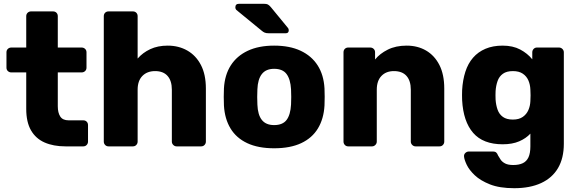

<svg xmlns="http://www.w3.org/2000/svg" viewBox="-20 -770 3045 1010"><path d="M325 0Q261 0 214.5 -20.5Q168 -41 143 -84.5Q118 -128 118 -197V-389H40Q29 -389 21.5 -396Q14 -403 14 -414V-495Q14 -506 21.5 -513Q29 -520 40 -520H118V-685Q118 -696 125.5 -703Q133 -710 143 -710H259Q270 -710 277 -703Q284 -696 284 -685V-520H409Q420 -520 427.5 -513Q435 -506 435 -495V-414Q435 -403 427.5 -396Q420 -389 409 -389H284V-211Q284 -177 297 -157Q310 -137 341 -137H418Q429 -137 436 -130Q443 -123 443 -112V-25Q443 -15 436 -7.5Q429 0 418 0Z M551 0Q540 0 533 -7.5Q526 -15 526 -25V-685Q526 -696 533 -703Q540 -710 551 -710H679Q690 -710 697 -703Q704 -696 704 -685V-462Q731 -493 770.5 -511.5Q810 -530 862 -530Q920 -530 965.5 -504Q1011 -478 1037 -428Q1063 -378 1063 -304V-25Q1063 -15 1056 -7.5Q1049 0 1038 0H909Q899 0 891.5 -7.5Q884 -15 884 -25V-298Q884 -345 861.5 -370.5Q839 -396 796 -396Q754 -396 729 -370.5Q704 -345 704 -298V-25Q704 -15 697 -7.5Q690 0 679 0Z M1422 10Q1338 10 1280.5 -17Q1223 -44 1192.5 -94.5Q1162 -145 1158 -215Q1157 -235 1157 -260.5Q1157 -286 1158 -305Q1162 -376 1194 -426Q1226 -476 1283.5 -503Q1341 -530 1422 -530Q1504 -530 1561.5 -503Q1619 -476 1651 -426Q1683 -376 1687 -305Q1688 -286 1688 -260.5Q1688 -235 1687 -215Q1683 -145 1652.5 -94.5Q1622 -44 1564.5 -17Q1507 10 1422 10ZM1422 -112Q1467 -112 1487.5 -139Q1508 -166 1511 -220Q1512 -235 1512 -260Q1512 -285 1511 -300Q1508 -353 1487.5 -380.5Q1467 -408 1422 -408Q1379 -408 1357.5 -380.5Q1336 -353 1334 -300Q1333 -285 1333 -260Q1333 -235 1334 -220Q1336 -166 1357.5 -139Q1379 -112 1422 -112ZM1394 -595Q1380 -595 1372 -598.5Q1364 -602 1356 -609L1223 -718Q1218 -723 1218 -731Q1218 -750 1237 -750H1369Q1382 -750 1389 -746.5Q1396 -743 1406 -731L1494 -624Q1499 -619 1499 -611Q1499 -595 1483 -595Z M1812 0Q1801 0 1794 -7.5Q1787 -15 1787 -25V-495Q1787 -506 1794 -513Q1801 -520 1812 -520H1927Q1938 -520 1945.5 -513Q1953 -506 1953 -495V-457Q1978 -488 2020 -509Q2062 -530 2119 -530Q2177 -530 2221.5 -504Q2266 -478 2291.5 -428Q2317 -378 2317 -304V-25Q2317 -15 2310 -7.5Q2303 0 2292 0H2166Q2156 0 2148.5 -7.5Q2141 -15 2141 -25V-298Q2141 -345 2118.5 -370.5Q2096 -396 2052 -396Q2011 -396 1986.5 -370.5Q1962 -345 1962 -298V-25Q1962 -15 1954.5 -7.5Q1947 0 1937 0Z M2685 220Q2608 220 2557.5 200Q2507 180 2477.5 152Q2448 124 2435 96.5Q2422 69 2421 53Q2420 42 2428 34.5Q2436 27 2447 27H2574Q2584 27 2590 32Q2596 37 2600 48Q2606 59 2614 70.5Q2622 82 2637.5 90Q2653 98 2680 98Q2710 98 2730 88.5Q2750 79 2760 57.5Q2770 36 2770 0V-67Q2747 -42 2711 -26.5Q2675 -11 2624 -11Q2573 -11 2534 -26Q2495 -41 2469 -71Q2443 -101 2428.5 -144Q2414 -187 2411 -243Q2410 -269 2411 -296Q2414 -349 2428 -392.5Q2442 -436 2468.5 -466.5Q2495 -497 2534 -513.5Q2573 -530 2624 -530Q2678 -530 2716.5 -509.5Q2755 -489 2780 -458V-495Q2780 -505 2787 -512.5Q2794 -520 2805 -520H2920Q2931 -520 2938.5 -512.5Q2946 -505 2946 -495V-14Q2946 62 2915.5 114Q2885 166 2826.5 193Q2768 220 2685 220ZM2678 -141Q2710 -141 2730 -155Q2750 -169 2759.5 -191Q2769 -213 2770 -238Q2771 -249 2771 -269Q2771 -289 2770 -299Q2769 -325 2759.5 -347Q2750 -369 2730 -382.5Q2710 -396 2678 -396Q2645 -396 2625.5 -382Q2606 -368 2597.5 -344Q2589 -320 2587 -291Q2586 -269 2587 -246Q2589 -217 2597.5 -193Q2606 -169 2625.5 -155Q2645 -141 2678 -141Z"/></svg>

Font: DVN-Rubik
Style: Bold
Weight: 700
Designer: Hubert and Fischer
Foundry: Hubert & Fischer
Version: Version 2.102